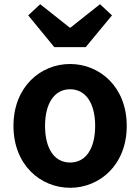

<svg xmlns="http://www.w3.org/2000/svg" viewBox="-20 -878 666 912"><path d="M313 14C453 14 582 -94 582 -280C582 -466 453 -574 313 -574C173 -574 44 -466 44 -280C44 -94 173 14 313 14ZM313 -106C237 -106 194 -174 194 -280C194 -385 237 -454 313 -454C389 -454 432 -385 432 -280C432 -174 389 -106 313 -106ZM238 -654H387L512 -805L455 -858L315 -747H311L171 -858L114 -805Z"/></svg>

Font: Source Han Sans CN
Style: Bold
Weight: 700
Designer: Ryoko NISHIZUKA 西塚涼子 (kana, bopomofo & ideographs); Paul D. Hunt (Latin, Greek & Cyrillic); Sandoll Communications 산돌커뮤니
Foundry: Adobe
Version: Version 2.001;hotconv 1.0.107;makeotfexe 2.5.65593